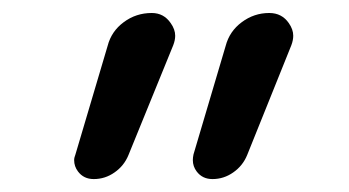

<svg xmlns="http://www.w3.org/2000/svg" viewBox="-20 -567 540 297"><path d="M178.7 -327.1Q171.9 -310.5 157.2 -300.3Q142.6 -290 125 -290Q109.4 -290 100.6 -301.8Q94.7 -309.6 94.7 -319.3Q94.7 -323.2 96.7 -328.1L146.5 -496.1Q152.3 -518.6 171.4 -532.7Q190.4 -546.9 214.8 -546.9Q233.4 -546.9 244.1 -531.2Q251 -521.5 251 -511.7Q251 -504.9 248 -497.1ZM362.3 -327.1Q355.5 -310.5 340.8 -300.3Q326.2 -290 308.6 -290Q293 -290 284.2 -301.8Q278.3 -309.6 278.3 -319.3Q278.3 -323.2 279.3 -328.1L329.1 -496.1Q335 -518.6 354 -532.7Q373 -546.9 396.5 -546.9Q416 -546.9 426.8 -531.2Q433.6 -521.5 433.6 -511.7Q433.6 -504.9 430.7 -497.1Z"/></svg>

Font: Rounded-X Mgen+ 2m regular
Style: Regular
Weight: 400
Designer: [Source Han Sans]
Ryoko NISHIZUKA  (kana & ideographs); Paul D. Hunt (Latin, Greek & Cyrillic); Wenlong ZHANG  (bopomofo
Version: Version 1.059.20150602